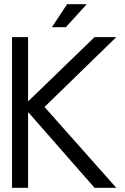

<svg xmlns="http://www.w3.org/2000/svg" viewBox="-20 -890 591 910"><path d="M37 -714V0H113V-356H116L428 0H531L191 -383L531 -714H428L116 -412H113V-714ZM226 -761H292L391 -870H298Z"/></svg>

Font: Non Bureau Light
Style: Regular
Weight: 300
Designer: Jona Saucedo
Foundry: Non Foundry
Version: Version 1.000;FEAKit 1.0